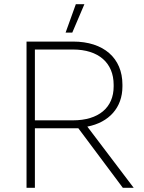

<svg xmlns="http://www.w3.org/2000/svg" viewBox="-20 -899 687 919"><path d="M384 -879H343L294 -743H326ZM107 0H147V-285H355L568 0H620L398 -293C502 -313 566 -384 566 -485V-494C566 -621 476 -700 330 -700H107ZM147 -323V-662H329C452 -662 524 -598 524 -493V-485C524 -384 452 -323 329 -323Z"/></svg>

Font: Fixel Display ExtraLight
Style: Regular
Weight: 200
Designer: AlfaBravo + MacPaw
Foundry: Kyrylo Tkachov, Marchela Mozhyna, Serhii Makarenko, Maria Weinstein, Zakhar Kryvoshyya
Version: Version 1.211